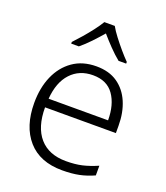

<svg xmlns="http://www.w3.org/2000/svg" viewBox="-142 -955 835 968"><g transform="rotate(20 276.0 -470.5)"><path d="M290 -635Q358 -635 403.5 -603.5Q449 -572 472.5 -517Q496 -462 496 -391V-352H116Q116 -246 165.5 -189.5Q215 -133 307 -133Q356 -133 393 -141.5Q430 -150 474 -169V-117Q434 -99 395 -91Q356 -83 305 -83Q185 -83 121 -156Q57 -229 57 -355Q57 -436 84.5 -499Q112 -562 164 -598.5Q216 -635 290 -635ZM289 -587Q216 -587 170.5 -538Q125 -489 118 -399H437Q437 -483 400.5 -535Q364 -587 289 -587ZM306 -858Q318 -836 339 -808.5Q360 -781 383 -754Q406 -727 425 -708V-699H384Q357 -721 329 -750Q301 -779 277 -807Q253 -779 225.5 -750Q198 -721 171 -699H130V-708Q149 -728 172 -754.5Q195 -781 216 -808.5Q237 -836 250 -858Z"/></g></svg>

Font: Noto Sans Kannada UI Light
Style: Regular
Weight: 300
Designer: Jelle Bosma - Monotype Design Team
Foundry: Monotype Imaging Inc.
Version: Version 2.005; ttfautohint (v1.8.4.7-5d5b)